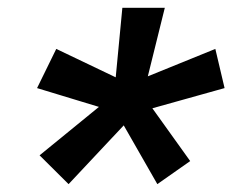

<svg xmlns="http://www.w3.org/2000/svg" viewBox="-20 -594 626 488"><path d="M154.3 -126 80.6 -199.2 281.7 -363.3 333 -316.4ZM286.1 -305.7 74.2 -370.1 123 -469.7 323.2 -374ZM379.9 -126 271 -316.4 338.9 -358.4 463.4 -184.6ZM268.6 -339.8 291 -574.2H398.9L340.8 -339.8ZM311.5 -303.2 297.9 -376.5 527.3 -469.7 550.8 -370.1Z"/></svg>

Font: Cascadia Code PL
Style: Italic
Weight: 400
Italic angle: -10°
Monospace: yes
Designer: Aaron Bell
Foundry: Saja Typeworks
Version: Version 2404.023